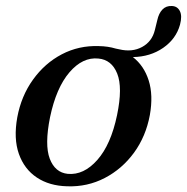

<svg xmlns="http://www.w3.org/2000/svg" viewBox="-20 -626 639 656"><path d="M318 -468.5Q349 -468 375.5 -460Q380 -459.5 387.5 -457.5Q431.5 -447 465.5 -465.5Q499.5 -484 509 -523L517.5 -557.5Q522.5 -580.5 535 -593.5Q547.5 -606.5 567 -605.5Q586 -605 594.5 -588.2Q603 -571.5 595 -541.5Q581.5 -493 537.5 -462.5Q493.5 -432 434 -431Q472 -401.5 488 -351.2Q504 -301 492 -233Q478.5 -160 437.8 -104.2Q397 -48.5 337.8 -17.8Q278.5 13 209.5 10.5Q148.5 9 105.8 -19.5Q63 -48 44.5 -100.2Q26 -152.5 39 -225Q52.5 -298 92.8 -354Q133 -410 191.2 -440.5Q249.5 -471 318 -468.5ZM211.5 -32Q266 -27 312.5 -79.5Q359 -132 380 -233Q399.5 -327 380.5 -374.5Q361.5 -422 316 -426Q262.5 -431.5 217.2 -378.8Q172 -326 151 -225.5Q132 -131 150 -83.8Q168 -36.5 211.5 -32Z"/></svg>

Font: Fraunces 9pt
Style: Italic
Weight: 400
Italic angle: -16°
Version: Version 1.000;[b76b70a41]